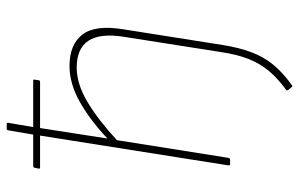

<svg xmlns="http://www.w3.org/2000/svg" viewBox="-184 -540 914 587"><g transform="rotate(-90 273.5 -246.0)"><path d="M176 -581 144 -375Q200 -428 256 -459.5Q312 -491 366 -491Q431 -491 461.5 -452Q492 -413 478 -327L430 -23Q422 27 408 64.5Q394 102 370 131.5Q346 161 307 189Q304 192 302 189L292 177Q291 174 291.5 173.5Q292 173 293 171Q329 145 351.5 117.5Q374 90 387.5 55.5Q401 21 408 -26L455 -325Q478 -469 361 -469Q310 -469 254 -435Q198 -401 139 -346L85 -6Q84 0 79 0H66Q61 0 62 -6L153 -581H56Q51 -581 52 -585L55 -599Q56 -602 60 -602H156L169 -678Q170 -683 174 -683H187Q193 -683 192 -678L179 -602H321Q325 -602 324 -598L322 -584Q321 -581 316 -581Z"/></g></svg>

Font: Sofia Sans Thin
Style: Italic
Weight: 250
Italic angle: -9°
Version: Version 4.100-B